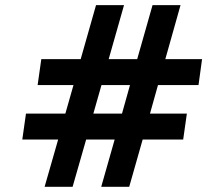

<svg xmlns="http://www.w3.org/2000/svg" viewBox="-20 -720 799 740"><path d="M370.1 0 421.9 -182.1H312L259.8 0H151.9L204.1 -182.1H65.9L80.1 -282.2H231.9L263.2 -392.1H125L139.2 -492.2H291L350.1 -700.2H458L398.9 -492.2H508.8L567.9 -700.2H675.8L617.2 -492.2H758.8L745.1 -392.1H588.9L558.1 -282.2H700.2L686 -182.1H529.8L478 0ZM481 -392.1H371.1L339.8 -282.2H450.2Z"/></svg>

Font: Fivo Sans Modern
Style: Italic
Weight: 700
Designer: Alexander Slobzheninov
Foundry: Alexander Slobzheninov
Version: 1.0